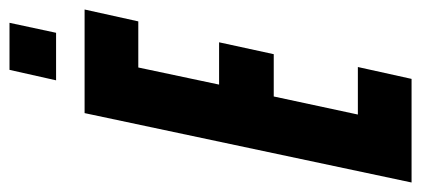

<svg xmlns="http://www.w3.org/2000/svg" viewBox="-275 -625 886 404"><g transform="rotate(-90 168.0 -423.0)"><path d="M-14 0 132 -688H350L325 -575H228L192 -405H281L256 -290H167L129 -113H229L204 0ZM201 -748 223 -846H322L301 -748Z"/></g></svg>

Font: Saira Ultra Condensed ExtraBold
Style: Italic
Weight: 800
Width: 1
Italic angle: -12°
Designer: Hector Gatti with collaboration of the Omnibus-Type team
Foundry: Omnibus-Type
Version: Version 1.001; ttfautohint (v1.8)